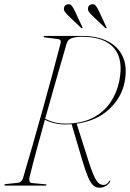

<svg xmlns="http://www.w3.org/2000/svg" viewBox="-22 -868 608 898"><path d="M493.5 -22Q493 -13 477.8 -1.5Q462.5 10 443 10Q427 10 414.5 -0.8Q402 -11.5 390.2 -38.8Q378.5 -66 363.5 -116L313 -287Q298.5 -286 283.5 -286Q256 -286 231.2 -292Q206.5 -298 188 -308Q168 -236 149.2 -167Q130.5 -98 116 -39Q113.5 -28.5 116 -20.8Q118.5 -13 126 -12L191.5 -6Q195.5 -6 195.5 -3Q195.5 0 192.5 0H3.5Q-1.5 0 -1.5 -3Q-1.5 -7 4.5 -7L62 -13Q79 -14.5 86 -36Q106.5 -104.5 129.5 -185Q152.5 -265.5 176.2 -350.5Q200 -435.5 222 -517Q244 -598.5 262 -668Q263.5 -676.5 259.8 -680.5Q256 -684.5 250.5 -685L188.5 -693Q182 -694 182 -697Q182 -700 186 -700H362Q433 -700 482.5 -674.8Q532 -649.5 553.2 -601Q574.5 -552.5 560.5 -482.5Q546.5 -412 488.8 -357.5Q431 -303 336.5 -289.5L393.5 -110Q408 -65 419 -42Q430 -19 440.2 -11Q450.5 -3 462.5 -3Q478.5 -3 489 -21Q491.5 -24 492.5 -24Q493.5 -24 493.5 -22ZM289.5 -664Q267.5 -588 241.2 -496.5Q215 -405 189 -312.5Q208.5 -302.5 232 -296.2Q255.5 -290 283.5 -290Q358.5 -290 410.5 -316.2Q462.5 -342.5 493.2 -387.2Q524 -432 535.5 -487.5Q556.5 -590.5 511 -643.2Q465.5 -696 362 -696Q332 -696 313.5 -689.5Q295 -683 289.5 -664ZM328.5 -815.5 363 -741.5Q364.5 -739 363.5 -736.5Q361 -734.5 358 -737L296 -796Q287.5 -804.5 282 -812Q276.5 -819.5 277 -829.5Q278.5 -845 295.5 -848Q306.5 -850 313.8 -840.8Q321 -831.5 328.5 -815.5ZM441 -815.5 475.5 -741.5Q477 -739 476 -736.5Q473.5 -734.5 470.5 -737L408.5 -796Q399.5 -804.5 394.2 -812Q389 -819.5 389.5 -829.5Q391 -845 407.5 -848Q419 -850 426.2 -840.8Q433.5 -831.5 441 -815.5Z"/></svg>

Font: Fraunces 144pt Thin
Style: Italic
Weight: 100
Italic angle: -16°
Version: Version 1.000;[b76b70a41]